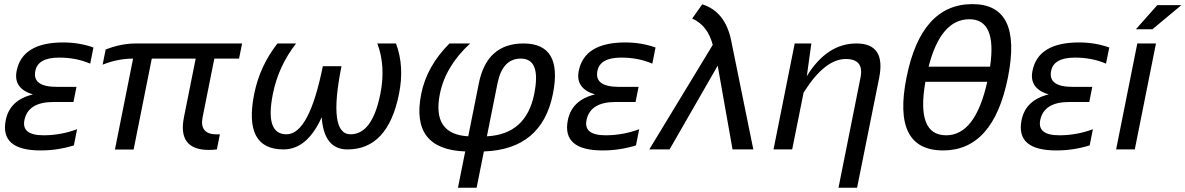

<svg xmlns="http://www.w3.org/2000/svg" viewBox="-20 -723 5736 929"><path d="M416.5 -415Q349.1 -444.3 266.1 -444.3Q163.6 -444.3 150.9 -379.9Q135.3 -302.7 254.9 -302.7H350.1L335.4 -229.5H238.8Q115.7 -229.5 98.1 -141.6Q83.5 -68.4 190.9 -68.4Q273.9 -68.4 353 -97.7L337.4 -19.5Q259.3 4.9 176.3 4.9Q-21.5 4.9 7.8 -141.6Q27.3 -239.3 139.2 -266.1Q43.5 -294.9 60.5 -379.9Q87.9 -517.6 285.6 -517.6Q363.8 -517.6 432.1 -493.2Z M491.2 -483.4Q565.4 -512.7 638.7 -512.7H1151.4L1136.7 -439.5H1017.1L960.4 -156.2Q943.8 -72.8 1029.3 -72.8Q1036.6 -72.8 1043.9 -73.2L1029.3 0Q1008.8 2.4 990.7 2.4Q838.4 2.4 870.1 -156.2L926.8 -439.5H714.4L626.5 0.5H536.1L624 -439.5Q550.8 -439.5 476.6 -410.2Z M1322.3 -512.7H1412.6Q1327.1 -402.8 1300.3 -268.6Q1261.2 -73.2 1366.2 -73.2Q1476.1 -73.2 1542 -402.8H1632.3Q1566.4 -73.2 1676.3 -73.2Q1781.2 -73.2 1820.3 -268.6Q1847.2 -402.8 1805.7 -512.7H1896Q1937.5 -402.8 1910.6 -268.6Q1856.9 0 1661.6 0Q1546.9 0 1536.6 -155.8Q1466.3 0 1351.6 0Q1156.2 0 1210 -268.6Q1236.8 -402.8 1322.3 -512.7Z M2154.8 -512.7H2254.9Q2135.3 -402.8 2108.4 -268.6Q2069.3 -73.2 2245.6 -63.5L2296.9 -319.8Q2335.4 -512.7 2513.2 -512.7Q2704.1 -512.7 2655.3 -268.6Q2601.6 0 2321.3 9.8L2286.1 185.5H2195.8L2231 9.8Q1964.4 0 2018.1 -268.6Q2044.9 -402.8 2154.8 -512.7ZM2564.9 -268.6Q2599.1 -439.5 2500 -439.5Q2411.1 -439.5 2387.2 -319.8L2335.9 -63.5Q2525.9 -73.2 2564.9 -268.6Z M3136.2 -415Q3068.8 -444.3 2985.8 -444.3Q2883.3 -444.3 2870.6 -379.9Q2855 -302.7 2974.6 -302.7H3069.8L3055.2 -229.5H2958.5Q2835.4 -229.5 2817.9 -141.6Q2803.2 -68.4 2910.6 -68.4Q2993.7 -68.4 3072.8 -97.7L3057.1 -19.5Q2979 4.9 2896 4.9Q2698.2 4.9 2727.5 -141.6Q2747.1 -239.3 2858.9 -266.1Q2763.2 -294.9 2780.3 -379.9Q2807.6 -517.6 3005.4 -517.6Q3083.5 -517.6 3151.9 -493.2Z M3428.7 -505.9Q3403.8 -600.6 3329.1 -633.3L3377.9 -702.1Q3488.8 -667.5 3517.6 -527.8L3625 0H3524.4L3452.6 -405.3L3219.7 0H3121.6Z M3722.7 0 3825.2 -512.7H3905.8L3883.8 -354.5Q3981 -512.7 4124 -512.7Q4267.1 -512.7 4233.9 -346.2L4127 185.5H4037.1L4143.6 -347.7Q4161.6 -437.5 4072.3 -437.5Q3970.2 -437.5 3868.2 -274.9L3813 0Z M4457.5 -327.1Q4412.1 -68.4 4558.1 -68.4Q4699.2 -68.4 4756.8 -327.1ZM4770.5 -400.4Q4804.2 -629.9 4670.4 -629.9Q4531.7 -629.9 4473.1 -400.4ZM4366.2 -348.1Q4437 -703.1 4685.1 -703.1Q4927.7 -703.1 4856.9 -348.1Q4786.1 4.9 4543.5 4.9Q4295.4 4.9 4366.2 -348.1Z M5331.5 -415Q5264.2 -444.3 5181.2 -444.3Q5078.6 -444.3 5065.9 -379.9Q5050.3 -302.7 5169.9 -302.7H5265.1L5250.5 -229.5H5153.8Q5030.8 -229.5 5013.2 -141.6Q4998.5 -68.4 5106 -68.4Q5189 -68.4 5268.1 -97.7L5252.4 -19.5Q5174.3 4.9 5091.3 4.9Q4893.6 4.9 4922.9 -141.6Q4942.4 -239.3 5054.2 -266.1Q4958.5 -294.9 4975.6 -379.9Q5002.9 -517.6 5200.7 -517.6Q5278.8 -517.6 5347.2 -493.2Z M5573.2 -512.7 5470.7 0H5380.4L5482.9 -512.7ZM5579.6 -698.2H5696.3L5556.2 -581.5H5476.1Z"/></svg>

Font: Sansation
Style: Italic
Weight: 400
Designer: Bernd Montag
Version: Version 1.301